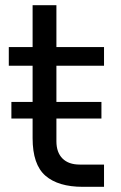

<svg xmlns="http://www.w3.org/2000/svg" viewBox="-20 -716 466 742"><path d="M382 6H300Q205 6 155.5 -37Q106 -80 106 -182V-258H24V-322H106V-462H14V-534H106V-696H198V-534H382V-462H198V-322H372V-258H198V-170Q198 -127 221.5 -103.5Q245 -80 288 -80H382Z"/></svg>

Font: Sora
Style: Regular
Weight: 400
Designer: Jonathan Barnbrook, Julián Moncada
Foundry: Barnbrook Fonts
Version: Version 2.000